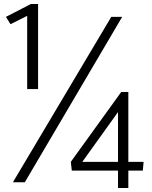

<svg xmlns="http://www.w3.org/2000/svg" viewBox="-20 -785 764 968"><path d="M172 -336V-765H136L10 -700L33 -663L117 -705V-336ZM704 31H627V-321H591L337 31L342 75H575V163H627V75H700ZM575 -220V31H395ZM541 -700 45 134H105L596 -700Z"/></svg>

Font: Catamaran Thin Light
Style: Regular
Weight: 300
Version: Version 2.000